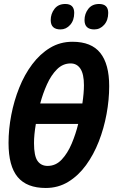

<svg xmlns="http://www.w3.org/2000/svg" viewBox="-20 -935 587 965"><path d="M210 9.8Q114.7 9.8 68.8 -45.2Q22.9 -100.1 22.9 -216.8Q22.9 -285.2 36.6 -356.7Q50.3 -428.2 76.7 -494.1Q103 -560.1 142.1 -612.1Q181.2 -664.1 231.7 -694.6Q282.2 -725.1 344.2 -725.1Q439.5 -725.1 484.1 -668.9Q528.8 -612.8 528.8 -502Q528.8 -434.1 515.6 -362.1Q502.4 -290 476.6 -223.9Q450.7 -157.7 412.4 -105Q374 -52.2 323.2 -21.2Q272.5 9.8 210 9.8ZM182.1 -415H394Q397.9 -440.9 399.9 -464.1Q401.9 -487.3 401.9 -506.8Q401.9 -562.5 384.3 -589.4Q366.7 -616.2 335 -616.2Q295.9 -616.2 266.4 -586.7Q236.8 -557.1 216.1 -511Q195.3 -464.8 182.1 -415ZM219.2 -101.1Q260.3 -101.1 290 -132.8Q319.8 -164.6 340.3 -213.1Q360.8 -261.7 373 -312H160.2Q150.9 -257.8 150.9 -215.8Q150.9 -151.4 168.7 -126.2Q186.5 -101.1 219.2 -101.1ZM454.1 -787.1Q404.8 -787.1 404.8 -834Q404.8 -865.7 423.8 -890.4Q442.9 -915 478 -915Q523.9 -915 523.9 -870.1Q523.9 -833 503.4 -810.1Q482.9 -787.1 454.1 -787.1ZM284.2 -787.1Q234.9 -787.1 234.9 -834Q234.9 -865.7 253.9 -890.4Q272.9 -915 308.1 -915Q353 -915 353 -870.1Q353 -833 332.8 -810.1Q312.5 -787.1 284.2 -787.1Z"/></svg>

Font: Open Sans Condensed
Style: Bold Italic
Weight: 700
Width: 3
Italic angle: -12°
Designer: Monotype Design Team
Foundry: Monotype Imaging Inc.
Version: Version 3.003; ttfautohint (v1.8.4)